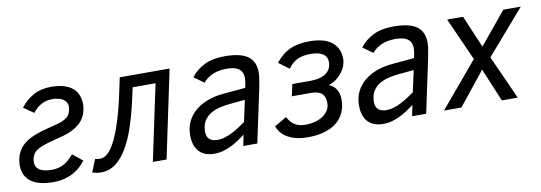

<svg xmlns="http://www.w3.org/2000/svg" viewBox="-47 -808 3110 1104"><g transform="rotate(-10 1507.5 -256.0)"><path d="M19 -115.2Q19 -125.5 20.8 -138.2Q22.5 -150.9 26.6 -164.3Q30.8 -177.7 37.6 -190.9Q44.4 -204.1 54.2 -215.8Q67.9 -232.4 86.2 -244.6Q104.5 -256.8 127.4 -266.8Q150.4 -276.9 177.7 -284.9Q205.1 -293 236.8 -300.8Q272.9 -309.1 294.9 -317.1Q316.9 -325.2 332 -337.9Q343.3 -347.2 349.6 -363.8Q356 -380.4 356 -396Q356 -411.1 349.4 -422.6Q342.8 -434.1 331.3 -441.4Q319.8 -448.7 304 -452.4Q288.1 -456.1 270 -456.1Q245.6 -456.1 227.3 -450Q209 -443.8 195.1 -434.8Q181.2 -425.8 171.1 -415.3Q161.1 -404.8 153.8 -396L95.2 -437Q129.4 -480.5 172.4 -503.7Q215.3 -526.9 273.9 -526.9Q318.4 -526.9 349.9 -517.1Q381.3 -507.3 401.1 -490Q420.9 -472.7 429.9 -448.5Q439 -424.3 439 -396Q439 -389.6 438 -380.9Q437 -372.1 434.8 -361.8Q432.6 -351.6 428.5 -340.6Q424.3 -329.6 418 -318.8Q405.3 -297.9 387.5 -283Q369.6 -268.1 347.4 -257.1Q325.2 -246.1 298.6 -238.3Q272 -230.5 241.2 -223.1Q197.8 -212.4 172.1 -202.6Q146.5 -192.9 130.9 -181.2Q116.7 -170.4 109.4 -153.1Q102.1 -135.7 102.1 -117.2Q102.1 -98.1 110.6 -86.4Q119.1 -74.7 133.1 -67.9Q147 -61 164.1 -58.6Q181.2 -56.2 198.2 -56.2Q219.2 -56.2 237.3 -61Q255.4 -65.9 270.8 -75Q286.1 -84 299.8 -96.4Q313.5 -108.9 326.2 -124L383.8 -77.1Q371.1 -59.6 353.3 -43Q335.4 -26.4 312 -13.4Q288.6 -0.5 259.3 7.3Q230 15.1 194.8 15.1Q155.8 15.1 123.5 8.1Q91.3 1 68.1 -14.4Q44.9 -29.8 32 -54.7Q19 -79.6 19 -115.2Z M736.3 -442.9 725.1 -391.1Q706.1 -302.7 682.6 -229.5Q659.2 -156.2 628.9 -103.5Q598.6 -50.8 560.1 -21.5Q521.5 7.8 472.2 7.8Q466.3 7.8 459 7.1Q451.7 6.3 444.8 4.9Q438 3.4 431.9 2Q425.8 0.5 422.4 -1L452.1 -74.2Q460.4 -72.3 468.8 -71.5Q477.1 -70.8 482.4 -70.8Q504.9 -70.8 527.1 -91.1Q549.3 -111.3 571.3 -155.3Q593.3 -199.2 615 -268.6Q636.7 -337.9 657.2 -436L673.3 -512.2H964.4L856.4 0H776.4L870.1 -442.9Z M1304.2 0 1317.4 -64Q1294.9 -46.9 1272.7 -32.5Q1250.5 -18.1 1228 -7.6Q1205.6 2.9 1182.6 9Q1159.7 15.1 1135.3 15.1Q1075.7 15.1 1044.9 -18.1Q1014.2 -51.3 1014.2 -113.8Q1014.2 -159.2 1032 -194.8Q1049.8 -230.5 1081.1 -256.1Q1112.3 -281.7 1155 -296.9Q1197.8 -312 1247.1 -315.9L1373 -327.1L1378.4 -352.1Q1381.3 -369.6 1381.3 -383.8Q1381.3 -403.8 1374.5 -417.2Q1367.7 -430.7 1355 -439Q1342.3 -447.3 1324.7 -450.7Q1307.1 -454.1 1285.2 -454.1Q1238.3 -454.1 1203.6 -438.5Q1168.9 -422.9 1148.4 -397L1090.3 -439Q1121.1 -479.5 1169.2 -503.2Q1217.3 -526.9 1286.1 -526.9Q1380.4 -526.9 1422.9 -496.3Q1465.3 -465.8 1465.3 -400.9Q1465.3 -387.2 1461.9 -363.5Q1458.5 -339.8 1453.1 -314L1386.2 0ZM1359.4 -259.8 1276.4 -252Q1245.6 -249.5 1214.6 -242.7Q1183.6 -235.8 1158.4 -221.2Q1133.3 -206.5 1117.7 -181.6Q1102.1 -156.7 1102.1 -118.2Q1102.1 -87.9 1119.1 -74Q1136.2 -60.1 1164.1 -60.1Q1187 -60.1 1209 -66.9Q1231 -73.7 1252.2 -84.5Q1273.4 -95.2 1293.5 -108.4Q1313.5 -121.6 1332 -134.8Z M1644 -301.8H1748Q1768.6 -301.8 1790.8 -305.4Q1813 -309.1 1831.3 -318.8Q1849.6 -328.6 1861.3 -346.2Q1873 -363.8 1873 -391.1Q1873 -409.2 1865 -421.4Q1856.9 -433.6 1843.5 -440.9Q1830.1 -448.2 1812.5 -451.2Q1794.9 -454.1 1775.9 -454.1Q1731 -454.1 1699.5 -439.2Q1668 -424.3 1645 -391.1L1584 -436Q1602.5 -459.5 1623 -476.8Q1643.6 -494.1 1667.5 -505.1Q1691.4 -516.1 1720 -521.5Q1748.5 -526.9 1783.2 -526.9Q1824.2 -526.9 1856.4 -518.6Q1888.7 -510.3 1910.9 -493.4Q1933.1 -476.6 1945.1 -451.7Q1957 -426.8 1957 -394Q1957 -374.5 1949.7 -354.2Q1942.4 -334 1928.5 -315.9Q1914.6 -297.9 1894.8 -283Q1875 -268.1 1850.1 -258.8Q1860.8 -254.4 1871.1 -247.3Q1881.3 -240.2 1889.4 -229Q1897.5 -217.8 1902.3 -201.9Q1907.2 -186 1907.2 -164.1Q1907.2 -122.6 1892.1 -89.4Q1877 -56.2 1848.1 -33Q1819.3 -9.8 1776.9 2.7Q1734.4 15.1 1680.2 15.1Q1638.2 15.1 1607.9 6.8Q1577.6 -1.5 1556.6 -14.9Q1535.6 -28.3 1522.9 -45.2Q1510.3 -62 1503.9 -79.1L1575.2 -121.1Q1591.8 -88.9 1616.5 -73.5Q1641.1 -58.1 1681.2 -58.1Q1706.1 -58.1 1731.2 -64.2Q1756.3 -70.3 1776.9 -83Q1797.4 -95.7 1810.3 -115Q1823.2 -134.3 1823.2 -161.1Q1823.2 -197.3 1803.7 -215.1Q1784.2 -232.9 1738.3 -232.9H1628.9Z M2290 0 2303.2 -64Q2280.8 -46.9 2258.5 -32.5Q2236.3 -18.1 2213.9 -7.6Q2191.4 2.9 2168.5 9Q2145.5 15.1 2121.1 15.1Q2061.5 15.1 2030.8 -18.1Q2000 -51.3 2000 -113.8Q2000 -159.2 2017.8 -194.8Q2035.6 -230.5 2066.9 -256.1Q2098.1 -281.7 2140.9 -296.9Q2183.6 -312 2232.9 -315.9L2358.9 -327.1L2364.3 -352.1Q2367.2 -369.6 2367.2 -383.8Q2367.2 -403.8 2360.4 -417.2Q2353.5 -430.7 2340.8 -439Q2328.1 -447.3 2310.5 -450.7Q2293 -454.1 2271 -454.1Q2224.1 -454.1 2189.5 -438.5Q2154.8 -422.9 2134.3 -397L2076.2 -439Q2106.9 -479.5 2155 -503.2Q2203.1 -526.9 2272 -526.9Q2366.2 -526.9 2408.7 -496.3Q2451.2 -465.8 2451.2 -400.9Q2451.2 -387.2 2447.8 -363.5Q2444.3 -339.8 2439 -314L2372.1 0ZM2345.2 -259.8 2262.2 -252Q2231.4 -249.5 2200.4 -242.7Q2169.4 -235.8 2144.3 -221.2Q2119.1 -206.5 2103.5 -181.6Q2087.9 -156.7 2087.9 -118.2Q2087.9 -87.9 2105 -74Q2122.1 -60.1 2149.9 -60.1Q2172.9 -60.1 2194.8 -66.9Q2216.8 -73.7 2238 -84.5Q2259.3 -95.2 2279.3 -108.4Q2299.3 -121.6 2317.9 -134.8Z M2814 0 2732.9 -193.8 2578.1 0H2476.1L2696.8 -262.2L2585 -512.2H2677.7L2757.8 -324.2L2913.1 -512.2H3015.1L2792 -254.9L2906.7 0Z"/></g></svg>

Font: Clear Sans
Style: Italic
Weight: 400
Italic angle: -12°
Foundry: Intel Corporation
Version: Version 1.00